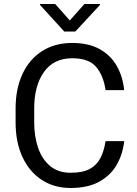

<svg xmlns="http://www.w3.org/2000/svg" viewBox="-20 -937 691 967"><path d="M511.7 -226.1H605.5Q598.1 -158.7 566.9 -105.5Q535.6 -52.2 478.5 -21.2Q421.4 9.8 335.9 9.8Q252.4 9.8 190.2 -31Q127.9 -71.8 93.3 -146Q58.6 -220.2 58.6 -319.8V-390.6Q58.6 -490.2 93.3 -564.5Q127.9 -638.7 192.1 -679.7Q256.3 -720.7 344.2 -720.7Q424.8 -720.7 480.5 -690.4Q536.1 -660.2 567.1 -606.7Q598.1 -553.2 605.5 -482.9H511.7Q501 -557.1 463.9 -600.3Q426.8 -643.6 344.2 -643.6Q250 -643.6 201.2 -574.2Q152.3 -504.9 152.3 -391.6V-319.8Q152.3 -250 171.9 -192.6Q191.4 -135.3 232.2 -101.1Q272.9 -66.9 335.9 -66.9Q396 -66.9 431.6 -85.9Q467.3 -105 485.6 -140.6Q503.9 -176.3 511.7 -226.1ZM257.8 -917 331.5 -834 405.3 -917H483.4V-912.1L359.4 -778.3H303.7L181.6 -912.1V-917Z"/></svg>

Font: Vazirmatn RD UI FD
Style: Regular
Weight: 400
Designer: Saber Rastikerdar
Foundry: Saber Rastikerdar
Version: Version 33.003